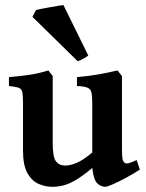

<svg xmlns="http://www.w3.org/2000/svg" viewBox="-20 -720 573 754"><path d="M529.3 -54.2Q507.3 -39.6 478.3 -23.7Q449.2 -7.8 425 2.9Q400.9 13.7 393.1 13.7Q377 13.7 362.3 0.2Q347.7 -13.2 342.3 -60.5Q304.2 -28.3 276.6 -12.5Q249 3.4 227.5 8.5Q206.1 13.7 186.5 13.7Q158.2 13.7 131.6 2.2Q105 -9.3 87.6 -40.3Q70.3 -71.3 70.3 -128.9V-315.9Q70.3 -345.2 67.6 -358.2Q64.9 -371.1 53.5 -375.2Q42 -379.4 15.1 -382.3V-417Q63 -421.4 96.7 -426.3Q130.4 -431.2 169.9 -443.4L187 -421.4V-158.2Q187 -102.5 200 -86.2Q212.9 -69.8 236.8 -69.8Q253.9 -69.8 279.5 -79.8Q305.2 -89.8 342.3 -121.1V-315.9Q342.3 -343.8 338.9 -357.4Q335.4 -371.1 322.8 -376Q310.1 -380.9 282.2 -382.3V-417Q330.1 -421.4 368.7 -428.2Q407.2 -435.1 441.4 -443.4L459 -421.4V-133.8Q459 -105.5 461.2 -95.5Q463.4 -85.4 469.7 -80.6Q475.1 -76.7 484.4 -78.9Q493.7 -81.1 516.6 -91.3ZM326.7 -502Q320.8 -496.6 306.9 -489.3Q293 -481.9 285.2 -479.5L107.4 -653.8L121.6 -680.7Q126.5 -682.1 141.1 -685.1Q155.8 -688 174.1 -691.2Q192.4 -694.3 207.8 -697Q223.1 -699.7 229 -700.2Z"/></svg>

Font: Namdhinggo
Style: Bold
Weight: 700
Designer: Victor Gaultney
Foundry: SIL International
Version: Version 3.001